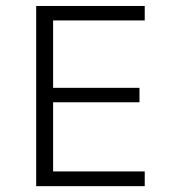

<svg xmlns="http://www.w3.org/2000/svg" viewBox="-20 -638 590 658"><path d="M104 0V-617.5H476V-568H162V-337H458V-287.5H162V-50.5H476V0Z"/></svg>

Font: Karla Light
Style: Regular
Weight: 300
Designer: Jonathan Pinhorn
Version: Version 2.004;gftools[0.9.33]